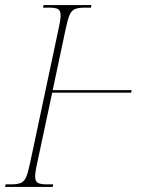

<svg xmlns="http://www.w3.org/2000/svg" viewBox="-39 -734 561 754"><path d="M-19 0 -17 -10H5Q30 -10 43.5 -16Q57 -22 64.5 -40.5Q72 -59 80 -98L190 -616Q199 -655 199 -673Q199 -693 188.5 -698.5Q178 -704 153 -704H130L132 -714H320L318 -704H293Q268 -704 254.5 -698Q241 -692 233.5 -673.5Q226 -655 218 -616L168 -380H478L476 -370H166L108 -98Q99 -59 99 -41Q99 -22 109.5 -16Q120 -10 145 -10H170L168 0Z"/></svg>

Font: Noto Serif Display ExtraCondensed Thin
Style: Italic
Weight: 100
Width: 2
Italic angle: -12°
Designer: Monotype Design Team
Foundry: Monotype Imaging Inc.
Version: Version 2.009